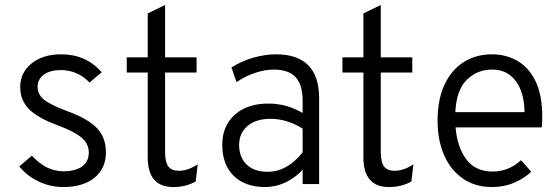

<svg xmlns="http://www.w3.org/2000/svg" viewBox="-20 -742 2258 774"><path d="M234.5 12Q183.5 12 136.5 -10Q89.5 -32 57.5 -71L108.5 -114.5Q166 -51.5 235.5 -51.5Q284.5 -51.5 311.2 -71.2Q338 -91 338 -127.5Q338 -161.5 309.5 -186.5Q281 -211.5 213.5 -236.5Q132 -266.5 96.8 -302.2Q61.5 -338 61.5 -391Q61.5 -449.5 107.2 -486.2Q153 -523 226.5 -523Q327.5 -523 390 -450.5L341 -409.5Q292 -459.5 225.5 -459.5Q181.5 -459.5 156.5 -441Q131.5 -422.5 131.5 -391Q131.5 -361.5 157.5 -340.2Q183.5 -319 252.5 -293.5Q336.5 -262.5 371.8 -224.5Q407 -186.5 407 -128.5Q407 -63 361 -25.5Q315 12 234.5 12Z M678.5 12Q575.5 12 575.5 -108V-449.5H491V-511H575.5V-688L645.5 -722V-511H772.5V-449.5H645.5V-129Q645.5 -89 658.5 -71.2Q671.5 -53.5 701.5 -53.5Q737.5 -53.5 777 -79.5L769 -10.5Q729.5 12 678.5 12Z M1049 12Q968 12 922 -33.2Q876 -78.5 876 -158Q876 -234.5 926.5 -279.5Q977 -324.5 1062 -324.5Q1136 -324.5 1200 -286.5V-335.5Q1200 -400 1171.8 -430.8Q1143.5 -461.5 1084 -461.5Q1048 -461.5 1008.5 -448.2Q969 -435 933.5 -411L913 -470Q953 -495.5 1000.2 -509.2Q1047.5 -523 1092.5 -523Q1266.5 -523 1266.5 -345.5V0H1200V-58Q1169.5 -24.5 1130 -6.2Q1090.5 12 1049 12ZM1058 -49.5Q1138 -49.5 1200 -128V-223.5Q1137.5 -263 1070 -263Q1012 -263 978 -234.2Q944 -205.5 944 -157.5Q944 -107.5 974.5 -78.5Q1005 -49.5 1058 -49.5Z M1548 12Q1445 12 1445 -108V-449.5H1360.5V-511H1445V-688L1515 -722V-511H1642V-449.5H1515V-129Q1515 -89 1528 -71.2Q1541 -53.5 1571 -53.5Q1607 -53.5 1646.5 -79.5L1638.5 -10.5Q1599 12 1548 12Z M1963.5 12Q1895.5 12 1846.2 -22Q1797 -56 1770.5 -116.2Q1744 -176.5 1744 -256Q1744 -340.5 1771.8 -400.2Q1799.5 -460 1849 -491.5Q1898.5 -523 1963.5 -523Q2020 -523 2066 -496.5Q2112 -470 2139 -414.5Q2166 -359 2166 -272Q2166 -252.5 2164 -228.5H1816.5Q1823 -149.5 1859.5 -100Q1896 -50.5 1966 -50.5Q1997.5 -50.5 2026.5 -61.8Q2055.5 -73 2080.5 -96.5L2121.5 -49.5Q2093.5 -23 2052.8 -5.5Q2012 12 1963.5 12ZM1815.5 -290H2094.5Q2094.5 -337.5 2080 -376.5Q2065.5 -415.5 2036.5 -438.5Q2007.5 -461.5 1963.5 -461.5Q1904 -461.5 1862 -420.5Q1820 -379.5 1815.5 -290Z"/></svg>

Font: Overpass Light
Style: Regular
Weight: 300
Designer: Delve Withrington, Dave Bailey, Thomas Jockin
Foundry: Delve Fonts LLC
Version: Version 4.000; ttfautohint (v1.8.3)